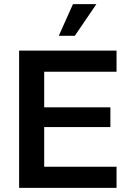

<svg xmlns="http://www.w3.org/2000/svg" viewBox="-20 -914 638 934"><path d="M73 0V-668H547V-565H195V-392H517V-296H195V-103H547V0ZM266 -740 335 -894H449L344 -740Z"/></svg>

Font: Gantari SemiBold
Style: Regular
Weight: 600
Designer: Anugrah Pasau
Foundry: Lafontype
Version: Version 1.000; ttfautohint (v1.8.3)